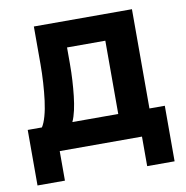

<svg xmlns="http://www.w3.org/2000/svg" viewBox="-75 -602 776 800"><g transform="rotate(-10 312.5 -202.5)"><path d="M20 -110H80Q90 -125 98 -153.5Q106 -182 110.5 -217.5Q115 -253 117.5 -292.5Q120 -332 120 -370V-530H535V-110H600V125H484V0H136V125H20ZM403 -110V-420H241V-350Q241 -315 239 -281Q237 -247 233.5 -215.5Q230 -184 224 -157Q218 -130 209 -110Z"/></g></svg>

Font: Golos Text DemiBold
Style: Regular
Weight: 600
Designer: A.Korolkova, Vitaly Kuzmin
Foundry: ParaType Ltd
Version: Version 2.002